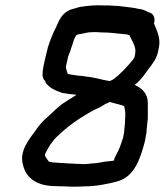

<svg xmlns="http://www.w3.org/2000/svg" viewBox="-20 -688 615 717"><path d="M66 -72C77 -23 118 7 187 7C198 8 212 8 223 8C231 9 241 9 250 9H257C269 9 282 9 295 8C338 8 382 -1 416 -10C484 -27 505 -100 521 -160L527 -193C527 -201 528 -209 529 -216V-217L532 -247V-303C532 -340 509 -359 483 -371L495 -381C511 -396 524 -416 536 -432C548 -448 566 -469 571 -499L574 -514C580 -548 564 -578 555 -600L557 -610C558 -622 553 -639 535 -642C528 -646 513 -654 497 -655C483 -659 458 -661 445 -663L419 -666H418C410 -666 406 -666 400 -667H399C391 -667 390 -667 385 -668C377 -667 369 -668 356 -668H339C330 -668 323 -667 319 -667C305 -666 290 -664 278 -662L264 -658C256 -656 250 -654 243 -652C212 -639 201 -614 190 -588L180 -567C171 -546 159 -518 154 -491L149 -471C147 -463 145 -453 143 -444C141 -433 139 -423 139 -410C139 -410 138 -407 140 -401L143 -392C144 -389 147 -388 149 -386C149 -383 151 -381 151 -378C167 -359 184 -351 207 -343C209 -342 214 -340 220 -340C234 -337 250 -336 266 -334C246 -322 227 -309 211 -299C195 -286 179 -272 163 -256C144 -240 126 -222 111 -198C92 -172 50 -124 66 -72ZM148 -112C159 -136 175 -161 192 -177C228 -212 267 -241 313 -267C322 -272 330 -277 339 -281C355 -287 363 -294 374 -300C377 -301 382 -303 389 -307C406 -302 438 -296 444 -291C446 -284 448 -270 448 -259L447 -238C447 -224 444 -207 443 -191L440 -175L433 -154C426 -132 418 -117 407 -96V-94C407 -92 406 -91 405 -89V-88C400 -87 386 -86 378 -85C360 -83 343 -78 328 -78H326C313 -76 301 -75 289 -75C283 -76 277 -76 274 -76C266 -76 260 -76 254 -77H253C241 -77 229 -78 216 -79H215C207 -79 197 -80 186 -81H185C178 -81 172 -82 166 -84H164L162 -85C156 -93 148 -105 148 -106C149 -109 148 -110 148 -112ZM226 -438 230 -457 233 -470V-471C234 -479 242 -492 246 -509L251 -523C255 -537 258 -547 266 -558C282 -561 298 -565 310 -567C316 -567 324 -568 328 -568C338 -568 348 -568 356 -567H357C389 -567 418 -563 448 -560H451C456 -559 457 -559 459 -557H463C475 -532 489 -513 485 -489L483 -477L480 -470C475 -461 403 -378 385 -386C360 -390 335 -399 302 -402L290 -404C277 -405 266 -406 255 -408L242 -410C237 -411 236 -411 233 -412C231 -419 227 -428 226 -438Z"/></svg>

Font: Scribbler
Style: BlkIta
Weight: 900
Designer: Mew Too
Foundry: Cannot Into Space Fonts
Version: Version 1.001